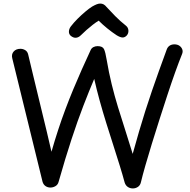

<svg xmlns="http://www.w3.org/2000/svg" viewBox="-20 -1039 1066 1078"><path d="M49 -711Q43 -734 56.5 -749.5Q70 -765 95 -765Q109 -765 121.5 -757.5Q134 -750 138 -734Q151 -679 164 -625Q177 -571 190 -517.5Q203 -464 216 -410Q229 -356 242.5 -300.5Q256 -245 269 -187Q287 -250 306.5 -309.5Q326 -369 347 -425Q368 -481 391 -536.5Q414 -592 438.5 -647Q463 -702 489 -758Q494 -769 504.5 -774.5Q515 -780 528 -780Q556 -780 564 -763Q572 -746 579 -703Q591 -632 607 -566.5Q623 -501 642.5 -437.5Q662 -374 683 -309Q704 -244 725 -175Q743 -240 760.5 -300Q778 -360 796 -416.5Q814 -473 833 -528.5Q852 -584 872.5 -641Q893 -698 915 -758Q920 -774 931.5 -782Q943 -790 959 -790Q976 -790 987.5 -782Q999 -774 1003.5 -761.5Q1008 -749 1002 -735Q985 -693 964 -634.5Q943 -576 920.5 -507.5Q898 -439 875.5 -368.5Q853 -298 832.5 -231.5Q812 -165 796 -109Q780 -53 771 -15Q767 2 754 10.5Q741 19 726 19Q710 19 697.5 10.5Q685 2 680 -14Q669 -55 652.5 -108.5Q636 -162 616.5 -222.5Q597 -283 577 -347Q557 -411 539.5 -474.5Q522 -538 509 -596Q480 -528 448 -445Q416 -362 381.5 -257Q347 -152 309 -18Q305 -2 291.5 6Q278 14 263 14Q248 14 236 6Q224 -2 219 -18ZM434 -841Q421 -828 406 -827Q391 -826 376 -839Q366 -849 367 -863.5Q368 -878 378 -891Q394 -912 415.5 -933.5Q437 -955 459 -973.5Q481 -992 497 -1002Q511 -1010 522 -1014.5Q533 -1019 543 -1019Q554 -1019 562.5 -1014Q571 -1009 578 -1000Q600 -976 627 -948.5Q654 -921 688 -894Q700 -884 701 -867.5Q702 -851 691 -839Q680 -828 667.5 -828.5Q655 -829 635 -841Q609 -858 582.5 -879.5Q556 -901 534 -923Q519 -914 501 -900Q483 -886 466 -871Q449 -856 434 -841Z"/></svg>

Font: Playpen Sans
Style: Regular
Weight: 400
Designer: Laura Meseguer, Veronika Burian, José Scaglione, Kostas Bartsokas, Vera Evstafieva, Tom Grace, Yorlmar Campos
Foundry: TypeTogether
Version: Version 2.000